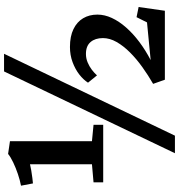

<svg xmlns="http://www.w3.org/2000/svg" viewBox="13 -868 906 973"><g transform="rotate(-90 466.5 -382.0)"><path d="M120 -369.5V-683.5Q109 -680.5 89.2 -677.2Q69.5 -674 50.5 -671.5Q31.5 -669 23 -668.5L11.5 -729Q40 -734.5 71 -745Q102 -755.5 129.2 -768.5Q156.5 -781.5 172.5 -794.5L237 -785V-369.5L320 -361.5V-312.5H28.5V-361.5ZM590.5 -815H680L265 51H176ZM527.5 -59.5Q571 -84.5 612.2 -114Q653.5 -143.5 686.8 -176.8Q720 -210 739.8 -244.8Q759.5 -279.5 759.5 -314Q759.5 -353 739.5 -376.5Q719.5 -400 679.5 -400Q657 -400 636.5 -391.5Q616 -383 599.2 -370.2Q582.5 -357.5 570.5 -344L533.5 -389.5Q548.5 -413 575.2 -433.8Q602 -454.5 637.8 -467.8Q673.5 -481 714.5 -481Q768.5 -481 805 -463.2Q841.5 -445.5 860 -414.2Q878.5 -383 878.5 -342Q878.5 -305.5 861.5 -268.8Q844.5 -232 813.2 -196.5Q782 -161 740 -129.5Q698 -98 648 -72L839 -90.5L865.5 -143.5L917 -133L898 0H548.5Z"/></g></svg>

Font: Merriweather 28pt ExtraBold
Style: Regular
Weight: 800
Version: Version 2.100